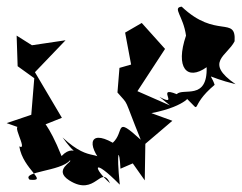

<svg xmlns="http://www.w3.org/2000/svg" viewBox="-35 -535 728 577"><path d="M30 -149C-10 -176 52 -80 23 -95C34 -25 113 11 54 5C28 -20 148 -20 175 -53C186 -50 123 -25 173 7C253 58 268 -43 296 16C244 -30 241 -65 325 20C314 -86 324 -92 327 -28L364 -44L400 7L402 -116L388 -91L483 -172L420 -195C533 -217 539 -256 528 -237C575 -192 530 -213 610 -280C598 -319 576 -306 673 -282C577 -348 648 -367 670 -411C675 -489 614 -417 511 -515C482 -512 516 -487 524 -428C491 -331 527 -291 586 -333C589 -232 515 -272 496 -252C431 -279 507 -210 444 -244L476 -218L378 -261L461 -388L391 -466L341 -437L359 -341L324 -331L318 -257C355 -214 333 -251 388 -115C307 -189 341 -140 304 -106C228 -149 224 -92 288 -28C258 -98 244 -37 153 -122C219 -31 196 -115 150 -66C111 -164 85 -180 101 -161L151 -181L70 -318L162 -414L61 -399L15 -428L18 -336L68 -300L59 -190L-15 -165Z"/></svg>

Font: Charger Distortion
Style: 2
Weight: 400
Designer: Jasper
Foundry: Cannot Into Space Fonts
Version: Version 0.98